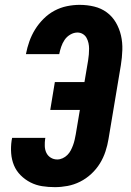

<svg xmlns="http://www.w3.org/2000/svg" viewBox="-20 -763 540 791"><path d="M206 8Q179 8 153.5 4Q128 0 105.5 -11.5Q83 -23 65 -41Q47 -59 37.5 -82Q28 -105 26 -131.5Q24 -158 28 -185L30 -195H167L166 -191Q164 -176 164.5 -161Q165 -146 171 -133.5Q177 -121 189 -113.5Q201 -106 216 -106Q227 -106 238 -111Q249 -116 257.5 -124.5Q266 -133 271.5 -143.5Q277 -154 281 -165Q285 -176 287.5 -187Q290 -198 292 -209L309 -310H187L206 -425H328L343 -514Q345 -526 346 -538.5Q347 -551 347 -562.5Q347 -574 344.5 -585.5Q342 -597 336.5 -607Q331 -617 321 -623Q311 -629 299 -629Q284 -629 269.5 -620.5Q255 -612 246 -598.5Q237 -585 232 -570Q227 -555 224 -540H87V-541Q92 -567 101 -592.5Q110 -618 124.5 -641.5Q139 -665 159.5 -685.5Q180 -706 204.5 -719Q229 -732 255.5 -737.5Q282 -743 308 -743Q339 -743 368 -736Q397 -729 420 -712Q443 -695 457.5 -670Q472 -645 478.5 -616.5Q485 -588 484 -557Q483 -526 478 -495L427 -190Q423 -165 414.5 -139Q406 -113 391.5 -89.5Q377 -66 356 -46.5Q335 -27 310 -14.5Q285 -2 258.5 3Q232 8 206 8Z"/></svg>

Font: Iosevka Term Curly Heavy
Style: Italic
Weight: 900
Italic angle: -9°
Designer: Belleve Invis
Foundry: Belleve Invis
Version: Version 32.3.0